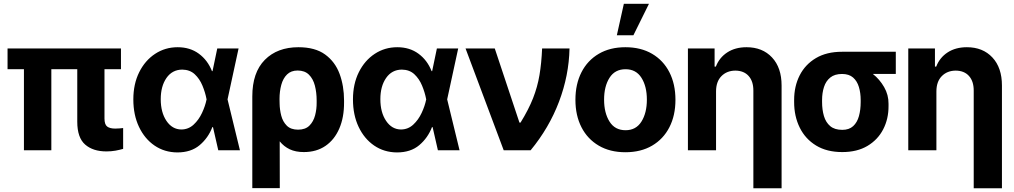

<svg xmlns="http://www.w3.org/2000/svg" viewBox="-20 -806 5439 1030"><path d="M628.9 -545.9V-434.6H540.5V-170.4Q540.5 -138.2 554.9 -127.2Q569.3 -116.2 598.1 -116.2Q610.8 -116.2 621.6 -117.2Q632.3 -118.2 640.6 -119.1V-7.3Q622.1 -2 599.6 2.2Q577.1 6.3 550.8 6.3Q479 6.3 436.8 -30.5Q394.5 -67.4 394.5 -152.8V-434.6H255.4V0H108.4V-434.6H20.5V-545.9Z M931.2 11.7Q862.3 11.2 809.1 -25.1Q755.9 -61.5 725.6 -125.5Q695.3 -189.5 695.3 -272.5Q695.3 -355.5 726.8 -418.7Q758.3 -481.9 812.3 -517.3Q866.2 -552.7 933.1 -552.7Q999.5 -552.7 1046.9 -517.8Q1094.2 -482.9 1117.2 -424.3H1120.1L1145.5 -545.9H1259.8L1200.7 -272.9L1267.1 0H1150.9L1122.6 -124H1119.1Q1097.2 -66.4 1051 -27.3Q1004.9 11.7 931.2 11.7ZM842.3 -273.9Q842.3 -203.1 873 -157.5Q903.8 -111.8 953.1 -111.3Q991.2 -111.8 1018.8 -137.5Q1046.4 -163.1 1063.7 -200.2Q1081.1 -237.3 1087.9 -271.5L1088.4 -272.9L1087.9 -274.4Q1081.1 -310.5 1065.9 -346.9Q1050.8 -383.3 1024.7 -407.7Q998.5 -432.1 957.5 -432.6Q903.8 -432.1 873 -387.7Q842.3 -343.3 842.3 -273.9Z M1333.5 203.1V-288.6Q1333.5 -417 1400.6 -484.9Q1467.8 -552.7 1581.1 -552.7Q1670.4 -552.7 1724.1 -513.7Q1777.8 -474.6 1801.8 -409.7Q1825.7 -344.7 1825.7 -266.6V-256.8Q1826.2 -176.8 1800.3 -116.7Q1774.4 -56.6 1726.1 -23.4Q1677.7 9.8 1609.9 9.8Q1565.9 9.8 1534.4 -5.1Q1502.9 -20 1480.5 -47.9L1481 203.1ZM1479.5 -274.4 1480 -250.5Q1480.5 -217.8 1488.8 -185.5Q1497.1 -153.3 1518.6 -131.8Q1540 -110.4 1579.1 -110.4Q1618.2 -110.4 1639.9 -132.1Q1661.6 -153.8 1670.4 -187.5Q1679.2 -221.2 1678.7 -256.8V-266.6Q1678.7 -310.1 1669.2 -346.7Q1659.7 -383.3 1637.2 -405.5Q1614.7 -427.7 1576.7 -427.7Q1541.5 -427.7 1520 -406.7Q1498.5 -385.7 1489 -350.8Q1479.5 -315.9 1479.5 -274.4Z M2109.4 11.7Q2040.5 11.2 1987.3 -25.1Q1934.1 -61.5 1903.8 -125.5Q1873.5 -189.5 1873.5 -272.5Q1873.5 -355.5 1905 -418.7Q1936.5 -481.9 1990.5 -517.3Q2044.4 -552.7 2111.3 -552.7Q2177.7 -552.7 2225.1 -517.8Q2272.5 -482.9 2295.4 -424.3H2298.3L2323.7 -545.9H2438L2378.9 -272.9L2445.3 0H2329.1L2300.8 -124H2297.4Q2275.4 -66.4 2229.2 -27.3Q2183.1 11.7 2109.4 11.7ZM2020.5 -273.9Q2020.5 -203.1 2051.3 -157.5Q2082 -111.8 2131.3 -111.3Q2169.4 -111.8 2197 -137.5Q2224.6 -163.1 2241.9 -200.2Q2259.3 -237.3 2266.1 -271.5L2266.6 -272.9L2266.1 -274.4Q2259.3 -310.5 2244.1 -346.9Q2229 -383.3 2202.9 -407.7Q2176.8 -432.1 2135.7 -432.6Q2082 -432.1 2051.3 -387.7Q2020.5 -343.3 2020.5 -273.9Z M2682.1 0 2477.5 -545.9H2634.3L2766.6 -148.4H2772.5Q2815.9 -218.8 2839.6 -279.1Q2863.3 -339.4 2874 -402.8Q2884.8 -466.3 2888.2 -545.9H3035.2Q3032.2 -401.4 2979 -260.7Q2925.8 -120.1 2826.7 0Z M3335 10.7Q3252.4 10.7 3192.1 -24.7Q3131.8 -60.1 3099.4 -123.3Q3066.9 -186.5 3066.9 -270.5Q3066.9 -355 3099.4 -418.5Q3131.8 -481.9 3192.1 -517.3Q3252.4 -552.7 3335 -552.7Q3418 -552.7 3478.3 -517.3Q3538.6 -481.9 3571 -418.5Q3603.5 -355 3603.5 -270.5Q3603.5 -186.5 3571 -123.3Q3538.6 -60.1 3478.3 -24.7Q3418 10.7 3335 10.7ZM3335.9 -107.4Q3392.1 -107.4 3421.1 -153.8Q3450.2 -200.2 3450.2 -271.5Q3450.2 -342.8 3421.1 -388.7Q3392.1 -434.6 3335.9 -434.6Q3278.8 -434.6 3249.8 -388.7Q3220.7 -342.8 3220.7 -271.5Q3220.7 -200.2 3249.8 -153.8Q3278.8 -107.4 3335.9 -107.4ZM3289.1 -616.7 3326.7 -785.6H3461.4L3377.9 -616.7Z M3821.3 -315.4V0H3670.4V-545.9H3813.5V-448.7H3820.3Q3838.9 -497.1 3881.6 -524.9Q3924.3 -552.7 3984.9 -552.7Q4070.3 -552.7 4121.6 -497.8Q4172.9 -442.9 4172.9 -347.2V204.1H4021.5V-320.3Q4021.5 -370.1 3996.1 -398.4Q3970.7 -426.8 3924.8 -427.2Q3878.9 -426.8 3850.1 -397.5Q3821.3 -368.2 3821.3 -315.4Z M4240.2 -258.8V-269.5Q4240.2 -343.3 4270 -401.9Q4299.8 -460.4 4357.2 -494.4Q4414.6 -528.3 4497.1 -528.3H4785.6V-409.2H4662.6Q4698.7 -380.9 4722.9 -338.9Q4747.1 -296.9 4746.6 -249V-238.3Q4747.1 -168.5 4718 -112.3Q4689 -56.2 4633.5 -23.2Q4578.1 9.8 4498.5 9.8Q4415.5 9.8 4357.9 -25.4Q4300.3 -60.5 4270.3 -121.3Q4240.2 -182.1 4240.2 -258.8ZM4390.1 -269.5V-258.8Q4390.1 -217.3 4400.1 -183.3Q4410.2 -149.4 4433.8 -129.4Q4457.5 -109.4 4498.5 -109.4Q4535.2 -109.4 4556.9 -129.4Q4578.6 -149.4 4587.9 -183.3Q4597.2 -217.3 4597.2 -258.8V-269.5Q4597.2 -307.6 4587.6 -339.4Q4578.1 -371.1 4556.4 -390.1Q4534.7 -409.2 4497.1 -409.2Q4457.5 -409.2 4434.1 -390.1Q4410.6 -371.1 4400.4 -339.4Q4390.1 -307.6 4390.1 -269.5Z M5003.4 -315.4V0H4852.5V-545.9H4995.6V-448.7H5002.4Q5021 -497.1 5063.7 -524.9Q5106.4 -552.7 5167 -552.7Q5252.4 -552.7 5303.7 -497.8Q5355 -442.9 5355 -347.2V204.1H5203.6V-320.3Q5203.6 -370.1 5178.2 -398.4Q5152.8 -426.8 5106.9 -427.2Q5061 -426.8 5032.2 -397.5Q5003.4 -368.2 5003.4 -315.4Z"/></svg>

Font: Inter Tight
Style: Bold
Weight: 700
Designer: Rasmus Andersson
Foundry: rsms
Version: Version 3.004; ttfautohint (v1.8.4.7-5d5b)